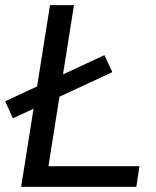

<svg xmlns="http://www.w3.org/2000/svg" viewBox="-36 -725 604 745"><path d="M46 0 158 -705H251L152 -80H505L493 0ZM14 -266 -16 -332 369 -511 400 -445Z"/></svg>

Font: Nunito Sans 12pt Medium
Style: Italic
Weight: 500
Italic angle: -9°
Designer: Vernon Adams
Foundry: Vernon Adams
Version: Version 3.101;gftools[0.9.27]